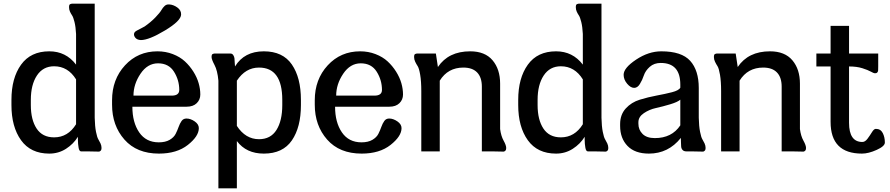

<svg xmlns="http://www.w3.org/2000/svg" viewBox="-20 -820 4820 1040"><path d="M493 -182Q494 -136 500 -106Q506 -76 512.5 -65.5Q519 -55 524.5 -43Q530 -31 530 -18Q530 -8 525 -3.5Q520 1 517 1Q514 1 505 1L454 0H419Q414 0 410.5 -5.5Q407 -11 405.5 -21.5Q404 -32 403 -40.5Q402 -49 402 -62.5Q402 -76 402 -79Q378 -40 337.5 -14Q297 12 247 12Q146 12 94 -60.5Q42 -133 42 -251V-279Q42 -397 94 -469.5Q146 -542 247 -542Q337 -542 392 -470V-636Q390 -675 383.5 -701Q377 -727 370.5 -736.5Q364 -746 359 -757Q354 -768 354 -781Q354 -788 355.5 -792.5Q357 -797 362.5 -798.5Q368 -800 369 -800Q370 -800 378 -800H493ZM392 -147V-390Q348 -461 273 -461Q213 -461 180 -411Q147 -361 147 -279V-251Q147 -171 178.5 -123.5Q210 -76 273 -76Q348 -76 392 -147Z M743 -603Q721 -604 711.5 -617.5Q702 -631 708 -643Q710 -648 720.5 -654Q731 -660 744.5 -666.5Q758 -673 764 -677Q798 -701 822 -726Q846 -751 854 -765Q862 -779 872 -788Q882 -797 896 -796Q919 -795 940.5 -779.5Q962 -764 961 -741Q960 -707 873.5 -655Q787 -603 743 -603ZM697 -242Q697 -157 734 -103Q771 -49 840 -49Q876 -49 899 -62.5Q922 -76 931.5 -95Q941 -114 947.5 -132.5Q954 -151 963.5 -164.5Q973 -178 990 -178Q1012 -178 1034.5 -162.5Q1057 -147 1057 -126Q1057 -82 997.5 -35Q938 12 841 12Q721 12 654 -64Q587 -140 587 -253V-277Q587 -390 657 -466Q727 -542 833 -542Q877 -542 916 -527Q955 -512 981.5 -487.5Q1008 -463 1027.5 -432Q1047 -401 1056 -369.5Q1065 -338 1065 -308Q1065 -280 1045.5 -261Q1026 -242 991 -242ZM703 -302H910Q951 -302 951 -333Q951 -386 922.5 -431.5Q894 -477 836 -477Q779 -477 741 -420.5Q703 -364 703 -302Z M1409 -542Q1512 -542 1561 -470.5Q1610 -399 1610 -279V-251Q1610 -131 1561 -59.5Q1512 12 1409 12Q1314 12 1263 -56V200H1163V-383Q1158 -438 1142 -468Q1126 -498 1126 -511Q1126 -518 1127.5 -522.5Q1129 -527 1134.5 -528.5Q1140 -530 1141 -530Q1142 -530 1150 -530H1228Q1238 -530 1243.5 -521.5Q1249 -513 1250 -504Q1251 -495 1251.5 -480Q1252 -465 1253 -460Q1303 -542 1409 -542ZM1509 -251V-279Q1509 -454 1383 -454Q1310 -454 1263 -383V-138Q1310 -66 1383 -66Q1446 -66 1477.5 -116Q1509 -166 1509 -251Z M1795 -242Q1795 -157 1832 -103Q1869 -49 1938 -49Q1974 -49 1997 -62.5Q2020 -76 2029.5 -95Q2039 -114 2045.5 -132.5Q2052 -151 2061.5 -164.5Q2071 -178 2088 -178Q2110 -178 2132.5 -162.5Q2155 -147 2155 -126Q2155 -82 2095.5 -35Q2036 12 1939 12Q1819 12 1752 -64Q1685 -140 1685 -253V-277Q1685 -390 1755 -466Q1825 -542 1931 -542Q1975 -542 2014 -527Q2053 -512 2079.5 -487.5Q2106 -463 2125.5 -432Q2145 -401 2154 -369.5Q2163 -338 2163 -308Q2163 -280 2143.5 -261Q2124 -242 2089 -242ZM1801 -302H2008Q2049 -302 2049 -333Q2049 -386 2020.5 -431.5Q1992 -477 1934 -477Q1877 -477 1839 -420.5Q1801 -364 1801 -302Z M2689 -121Q2694 -83 2708 -58Q2722 -33 2722 -18Q2722 -8 2717 -3.5Q2712 1 2709 1Q2706 1 2697 1L2646 0H2590V-351Q2590 -401 2564.5 -427.5Q2539 -454 2490 -454Q2406 -454 2362 -383V0H2262V-326Q2262 -380 2256 -415Q2250 -450 2242.5 -461.5Q2235 -473 2229 -485.5Q2223 -498 2223 -511Q2223 -518 2224.5 -522.5Q2226 -527 2231.5 -528.5Q2237 -530 2238 -530Q2239 -530 2247 -530H2341L2352 -457Q2409 -542 2527 -542Q2607 -542 2648 -493.5Q2689 -445 2689 -367Z M3238 -182Q3239 -136 3245 -106Q3251 -76 3257.5 -65.5Q3264 -55 3269.5 -43Q3275 -31 3275 -18Q3275 -8 3270 -3.5Q3265 1 3262 1Q3259 1 3250 1L3199 0H3164Q3159 0 3155.5 -5.5Q3152 -11 3150.5 -21.5Q3149 -32 3148 -40.5Q3147 -49 3147 -62.5Q3147 -76 3147 -79Q3123 -40 3082.5 -14Q3042 12 2992 12Q2891 12 2839 -60.5Q2787 -133 2787 -251V-279Q2787 -397 2839 -469.5Q2891 -542 2992 -542Q3082 -542 3137 -470V-636Q3135 -675 3128.5 -701Q3122 -727 3115.5 -736.5Q3109 -746 3104 -757Q3099 -768 3099 -781Q3099 -788 3100.5 -792.5Q3102 -797 3107.5 -798.5Q3113 -800 3114 -800Q3115 -800 3123 -800H3238ZM3137 -147V-390Q3093 -461 3018 -461Q2958 -461 2925 -411Q2892 -361 2892 -279V-251Q2892 -171 2923.5 -123.5Q2955 -76 3018 -76Q3093 -76 3137 -147Z M3765 -182Q3766 -136 3772 -106Q3778 -76 3784.5 -65.5Q3791 -55 3796.5 -43Q3802 -31 3802 -18Q3802 -8 3797 -3.5Q3792 1 3789 1Q3786 1 3777 1L3726 0H3698Q3684 0 3677 -8Q3670 -16 3669.5 -27.5Q3669 -39 3668.5 -51.5Q3668 -64 3668 -73Q3600 12 3495 12Q3419 12 3379 -29.5Q3339 -71 3339 -138V-148Q3339 -199 3369.5 -232.5Q3400 -266 3445.5 -280Q3491 -294 3537 -302.5Q3583 -311 3620 -320.5Q3657 -330 3665 -345V-362Q3665 -479 3559 -479Q3523 -479 3499.5 -458Q3476 -437 3467.5 -411.5Q3459 -386 3446 -365Q3433 -344 3415 -344Q3396 -344 3377 -366.5Q3358 -389 3358 -415Q3358 -452 3425.5 -497Q3493 -542 3562 -542Q3672 -542 3718.5 -490.5Q3765 -439 3765 -343ZM3665 -141V-280Q3650 -267 3610 -255Q3570 -243 3533.5 -235Q3497 -227 3467.5 -207Q3438 -187 3438 -158V-150Q3438 -117 3460.5 -94.5Q3483 -72 3527 -72Q3619 -72 3665 -141Z M4313 -121Q4318 -83 4332 -58Q4346 -33 4346 -18Q4346 -8 4341 -3.5Q4336 1 4333 1Q4330 1 4321 1L4270 0H4214V-351Q4214 -401 4188.5 -427.5Q4163 -454 4114 -454Q4030 -454 3986 -383V0H3886V-326Q3886 -380 3880 -415Q3874 -450 3866.5 -461.5Q3859 -473 3853 -485.5Q3847 -498 3847 -511Q3847 -518 3848.5 -522.5Q3850 -527 3855.5 -528.5Q3861 -530 3862 -530Q3863 -530 3871 -530H3965L3976 -457Q4033 -542 4151 -542Q4231 -542 4272 -493.5Q4313 -445 4313 -367Z M4737 -530V-461Q4737 -445 4736.5 -438.5Q4736 -432 4732 -427.5Q4728 -423 4719 -423Q4713 -423 4697 -432Q4681 -441 4651 -450.5Q4621 -460 4579 -460V-155Q4579 -51 4651 -51Q4666 -51 4679 -68.5Q4692 -86 4703 -104Q4714 -122 4724 -122Q4750 -122 4761.5 -99.5Q4773 -77 4773 -48Q4773 -28 4728.5 -8Q4684 12 4649 12Q4479 12 4479 -160V-460H4402V-530H4479V-680H4579V-530Z"/></svg>

Font: Coupeur_Texte
Style: Regular
Weight: 400
Designer: Léa Rolland
Version: Version 1.000;PS 001.000;hotconv 1.0.88;makeotf.lib2.5.64775